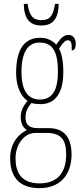

<svg xmlns="http://www.w3.org/2000/svg" viewBox="-20 -739 431 1001"><path d="M196 -606C259 -606 285 -646 286 -719H267C257 -653 237 -634 196 -634C153 -634 133 -655 124 -719H104C105 -645 132 -606 196 -606ZM186 242C292 242 353 173 353 67C353 -13 322 -71 234 -71H177C136 -71 113 -86 113 -126C113 -162 128 -183 144 -202C155 -198 177 -196 191 -196C270 -196 310 -257 310 -362C310 -426 301 -459 288 -485C308 -518 321 -529 333 -529C353 -529 354 -513 354 -476C368 -476 375 -489 375 -512C375 -536 362 -557 337 -557C308 -557 291 -531 273 -506C258 -525 227 -542 191 -542C111 -542 64 -489 64 -357C64 -288 90 -234 124 -213C106 -193 88 -165 88 -130C88 -91 104 -71 120 -61C84 -43 33 -1 33 87C33 180 78 242 186 242ZM188 -220C123 -220 92 -271 92 -364C92 -472 129 -517 186 -517C249 -517 282 -479 282 -365C282 -268 252 -220 188 -220ZM187 217C89 217 61 158 61 86C61 15 105 -46 165 -46H222C304 -46 325 -4 325 67C325 153 286 217 187 217Z"/></svg>

Font: Noto Serif Devanagari ExtraCondensed Thin
Style: Regular
Weight: 100
Width: 2
Designer: Universal Thirst, Indian Type Foundry and the Monotype Design Team
Foundry: Monotype Imaging Inc.
Version: Version 2.004